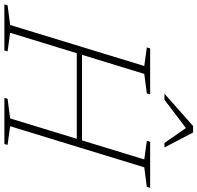

<svg xmlns="http://www.w3.org/2000/svg" viewBox="-60 -892 924 899"><g transform="rotate(90 402.5 -442.0)"><path d="M174 -339 182 -363.5H637L629 -339ZM261.5 -655 174.5 -667 179 -682.5H394.5L390 -667L298.5 -655L106 -27L193 -15L189 0H-27L-22.5 -15L69.5 -27ZM699 -655 612 -667 616.5 -682.5H832L827.5 -667L736 -655L543.5 -27L631 -15L626.5 0H411L415 -15L507 -27ZM391 -749.5 542.5 -883.5H573L643 -749.5H622L546.5 -858H562.5L419.5 -749.5Z"/></g></svg>

Font: Newsreader ExtraLight
Style: Italic
Weight: 250
Italic angle: -17°
Designer: Hugues Gentile
Foundry: Production Type
Version: Version 1.003